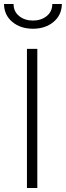

<svg xmlns="http://www.w3.org/2000/svg" viewBox="-46 -942 330 962"><path d="M89 0V-697H141V0ZM-26 -922H22Q22 -884 50 -861.5Q78 -839 119 -839Q160 -839 188 -861.5Q216 -884 216 -922H264Q263 -866 222 -832Q181 -798 119 -798Q57 -798 16 -832Q-25 -866 -26 -922Z"/></svg>

Font: TitilliumText
Style: Light
Weight: 300
Designer: Accademia di Belle Arti di Urbino and others
Foundry: Accademia di Belle Arti di Urbino and others.
Version: Version 60.001